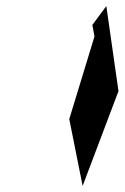

<svg xmlns="http://www.w3.org/2000/svg" viewBox="-20 -800 410 632"><path d="M284 -718 291 -680 208 -408 252 -188 370 -500 330 -780Z"/></svg>

Font: bitstorm
Style: ultextobl
Weight: 400
Version: Version 0.2